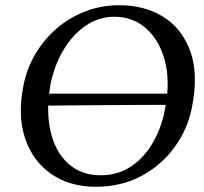

<svg xmlns="http://www.w3.org/2000/svg" viewBox="-20 -705 781 734"><path d="M347 9Q247 9 176.5 -39.5Q106 -88 76.5 -174.5Q47 -261 69 -375Q81 -440 114 -496.5Q147 -553 196 -595.5Q245 -638 306 -661.5Q367 -685 436 -685Q533 -685 604.5 -640.5Q676 -596 707.5 -509Q739 -422 714 -296Q698 -212 647.5 -142.5Q597 -73 520 -32Q443 9 347 9ZM365 -35Q431 -35 481.5 -69Q532 -103 565.5 -161.5Q599 -220 612 -294Q631 -396 610 -474Q589 -552 538.5 -596.5Q488 -641 417 -641Q357 -641 306.5 -606Q256 -571 221.5 -512Q187 -453 173 -382Q160 -311 166 -248.5Q172 -186 196.5 -138Q221 -90 263.5 -62.5Q306 -35 365 -35ZM135 -301V-347H660V-304Q612 -304 558.5 -304Q505 -304 442 -303.5Q379 -303 303 -302.5Q227 -302 135 -301Z"/></svg>

Font: Vollkorn
Style: Italic
Weight: 400
Italic angle: -11°
Designer: Friedrich Althausen
Foundry: Friedrich Althausen
Version: Version 5.001